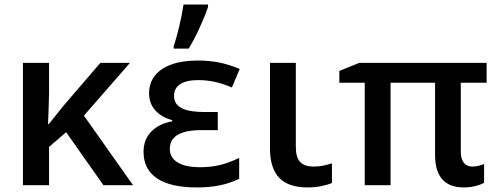

<svg xmlns="http://www.w3.org/2000/svg" viewBox="-20 -819 2204 849"><path d="M81.5 -541H196.8V-404.3Q195.3 -338.9 192.4 -270.5H195.8Q210.9 -289.1 225.6 -307.6Q242.7 -328.6 259.3 -349.6L423.8 -541H554.7L351.1 -307.6L568.4 0H437.5L272.5 -234.4L196.8 -169.4V0H81.5Z M614.7 -147.9Q614.7 -200.7 647.9 -236.1Q681.2 -271.5 741.7 -282.7V-287.6Q692.4 -301.3 665.8 -332Q639.2 -362.8 639.2 -406.2Q639.2 -451.7 664.6 -484.1Q689.9 -516.6 738 -533.9Q786.1 -551.3 853.5 -551.3Q904.8 -551.3 947.3 -543Q989.7 -534.7 1040 -514.2L1005.4 -432.1Q931.2 -464.8 857.4 -464.8Q803.7 -464.8 776.6 -446.8Q749.5 -428.7 749.5 -394.5Q749.5 -354 791.5 -336.9Q823.7 -323.7 884.8 -323.7H942.9V-243.7H872.6Q821.3 -243.7 789.6 -233.4Q759.8 -223.6 745.4 -205.8Q731 -188 731 -160.2Q731 -121.6 765.6 -100.6Q800.3 -79.6 864.7 -79.6Q910.2 -79.6 949.7 -88.6Q989.3 -97.7 1037.6 -120.6V-28.3Q996.1 -8.3 950.9 0.7Q905.8 9.8 849.6 9.8Q733.9 9.8 674.3 -30.3Q614.7 -70.3 614.7 -147.9ZM791.5 -798.8H899.9V-788.6Q885.3 -745.1 862.3 -695.3Q839.4 -645.5 814.5 -604H748V-615.7Q760.3 -650.4 772.9 -703.9Q785.6 -757.3 791.5 -798.8Z M1173.8 -163.6V-541H1288.1V-169.9Q1288.1 -123.5 1306.9 -103Q1325.7 -82.5 1366.7 -82.5Q1386.7 -82.5 1405.8 -85.9Q1424.8 -89.4 1447.8 -96.7V-9.8Q1426.8 -1 1398.4 4.4Q1370.1 9.8 1341.3 9.8Q1254.9 9.8 1214.4 -33Q1173.8 -75.7 1173.8 -163.6Z M1903.8 -134.3V-453.1H1707V0H1592.8V-453.1H1480.5V-505.4L1568.8 -541H2131.8V-453.1H2017.6V-147.5Q2017.6 -116.2 2030.8 -99.4Q2043.9 -82.5 2068.4 -82.5Q2081.1 -82.5 2095.5 -85.7Q2109.9 -88.9 2120.6 -93.8V-10.7Q2104 -1.5 2079.8 4.2Q2055.7 9.8 2030.8 9.8Q1903.8 9.8 1903.8 -134.3Z"/></svg>

Font: Viking Open Sans Light
Style: Bold
Weight: 600
Foundry: Ascender Corporation
Version: Version 2.001